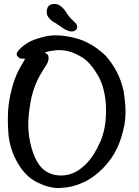

<svg xmlns="http://www.w3.org/2000/svg" viewBox="-20 -958 705 977"><path d="M208 -691.4Q213.9 -686 220.5 -682.1Q227.1 -678.2 227.1 -661.1Q227.1 -644 214.1 -625Q201.2 -606 181.6 -571.5Q162.1 -537.1 148.2 -492.2Q134.3 -447.3 126.5 -375.2Q118.7 -303.2 132.6 -237.5Q146.5 -171.9 172.1 -130.1Q197.8 -88.4 240 -73.5Q282.2 -58.6 328.4 -69.6Q374.5 -80.6 416.5 -122.3Q458.5 -164.1 490 -235.8Q521.5 -307.6 519.5 -404.8Q517.6 -502 480.5 -570.8Q440.4 -639.6 399.7 -665Q358.9 -690.4 325.4 -697.8Q292 -705.1 262.7 -702.1Q233.4 -699.2 208 -691.4ZM107.4 -659.2Q101.1 -658.7 88.9 -659.7Q76.7 -660.6 67.9 -673.3Q59.1 -686 77.4 -705.3Q95.7 -724.6 122.8 -741.2Q149.9 -757.8 209.5 -772.2Q269 -786.6 356.2 -766.1Q443.4 -745.6 517.1 -674.8Q586.4 -597.7 608.4 -497.1Q618.7 -437 618.7 -389.2Q618.7 -354.5 613.8 -326.2Q601.1 -258.3 576.2 -204.6Q551.3 -150.9 504.9 -102.8Q458.5 -54.7 403.1 -29.3Q347.7 -3.9 291 -2Q285.6 -1 280.3 -1Q227.5 -1 169.9 -29.8Q106.9 -61 66.4 -134.8Q25.9 -208.5 22 -289.6Q20 -322.3 20 -350.6Q20 -392.1 23.9 -425.3Q31.2 -478 46.4 -528.6Q61.5 -579.1 85.7 -620.1Q109.9 -661.1 107.4 -659.2ZM249.5 -937.5Q253.9 -937.5 257.8 -937.5Q276.4 -937.5 288.6 -927.2Q303.2 -915.5 310.5 -904.8Q317.9 -894 324.2 -884Q330.6 -874 342.3 -862.1Q354 -850.1 363.5 -841.3Q373 -832.5 372.6 -819.8Q372.1 -807.1 359.6 -801.3Q347.2 -795.4 332.5 -799.6Q317.9 -803.7 307.6 -810.1Q297.4 -816.4 282.7 -827.1Q268.1 -837.9 253.9 -845.5Q239.7 -853 226.8 -869.4Q213.9 -885.7 219 -909.9Q224.1 -934.1 249.5 -937.5Z"/></svg>

Font: Myanmar Kalay
Style: Regular
Weight: 400
Designer: Khon Soe Zaw Thu
Foundry: PaOh Unicode khonsoezawthu@gmail.com and @hotmail.com
Version: Version 1.20 December 6, 2016